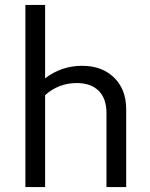

<svg xmlns="http://www.w3.org/2000/svg" viewBox="-20 -759 607 779"><path d="M83 0V-739H163V-441Q229 -492 313 -492Q394 -492 443 -444Q492 -396 492 -316V0H412V-300Q412 -359 380.5 -390.5Q349 -422 291 -422Q218 -422 163 -373V0Z"/></svg>

Font: Cantarell
Style: Regular
Weight: 400
Designer: Dave Crossland, Nikolaus Waxweiler, Florian Fecher, Jacques Le Bailly, Eben Sorkin, Alexei Vanyashin, Alexios Zavras, Em
Version: Version 0.303